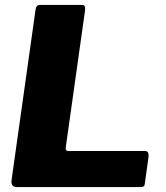

<svg xmlns="http://www.w3.org/2000/svg" viewBox="-20 -762 675 782"><path d="M125 -724Q128 -742 142 -742H315Q330 -742 326 -717L248 -163Q245 -147 258 -147H571Q587 -147 585 -124L570 -15Q569 -5 564.5 -2.5Q560 0 549 0H49Q24 0 27 -28L125 -724Z"/></svg>

Font: Libre Franklin ExtraBold
Style: Italic
Weight: 800
Italic angle: -8°
Designer: Pablo Impallari, Rodrigo Fuenzalida, Nhung Nguyen
Foundry: Impallari Type
Version: Version 3.000